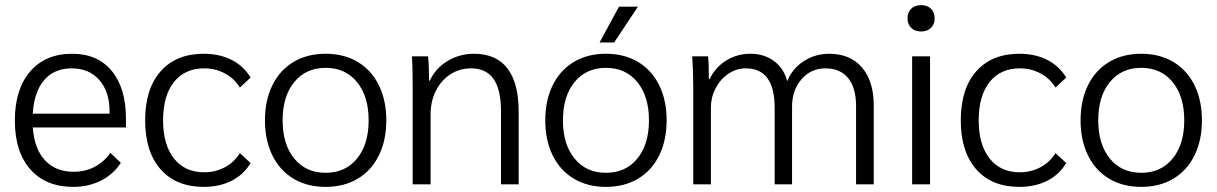

<svg xmlns="http://www.w3.org/2000/svg" viewBox="-20 -720 4753 750"><path d="M472 -222H108Q114 -139 155.5 -94Q197 -49 268 -49Q313 -49 350 -68.5Q387 -88 411 -123L452 -84Q423 -39 374.5 -14.5Q326 10 266 10Q159 10 98.5 -58.5Q38 -127 38 -249Q38 -371 97.5 -440.5Q157 -510 262 -510Q361 -510 416.5 -443Q472 -376 472 -256ZM408 -284Q408 -362 368 -407.5Q328 -453 260 -453Q192 -453 152.5 -407Q113 -361 108 -276H408Z M547 -250Q547 -373 607.5 -441.5Q668 -510 776 -510Q837 -510 884 -486.5Q931 -463 959 -417L917 -378Q895 -414 858 -433.5Q821 -453 778 -453Q702 -453 659.5 -399.5Q617 -346 617 -250Q617 -155 659.5 -101Q702 -47 778 -47Q821 -47 858 -66.5Q895 -86 917 -122L959 -83Q931 -37 884 -13.5Q837 10 776 10Q668 10 607.5 -58.5Q547 -127 547 -250Z M1015 -250Q1015 -328 1044 -387Q1073 -446 1126.5 -478Q1180 -510 1252 -510Q1324 -510 1377.5 -478Q1431 -446 1460 -387Q1489 -328 1489 -250Q1489 -172 1460 -113Q1431 -54 1377.5 -22Q1324 10 1252 10Q1180 10 1126.5 -22Q1073 -54 1044 -113Q1015 -172 1015 -250ZM1420 -250Q1420 -344 1374.5 -399.5Q1329 -455 1252 -455Q1175 -455 1129.5 -399.5Q1084 -344 1084 -250Q1084 -156 1129.5 -100.5Q1175 -45 1252 -45Q1329 -45 1374.5 -100.5Q1420 -156 1420 -250Z M1592 -376Q1592 -464 1589 -500H1652Q1656 -466 1656 -405H1659Q1681 -453 1728 -481.5Q1775 -510 1831 -510Q1918 -510 1962 -453Q2006 -396 2006 -284V0H1937V-285Q1937 -370 1908 -411.5Q1879 -453 1820 -453Q1775 -453 1739 -429.5Q1703 -406 1682.5 -365Q1662 -324 1662 -273V0H1592Z M2110 -250Q2110 -328 2139 -387Q2168 -446 2221.5 -478Q2275 -510 2347 -510Q2419 -510 2472.5 -478Q2526 -446 2555 -387Q2584 -328 2584 -250Q2584 -172 2555 -113Q2526 -54 2472.5 -22Q2419 10 2347 10Q2275 10 2221.5 -22Q2168 -54 2139 -113Q2110 -172 2110 -250ZM2515 -250Q2515 -344 2469.5 -399.5Q2424 -455 2347 -455Q2270 -455 2224.5 -399.5Q2179 -344 2179 -250Q2179 -156 2224.5 -100.5Q2270 -45 2347 -45Q2424 -45 2469.5 -100.5Q2515 -156 2515 -250ZM2398 -694H2472L2379 -554H2322Z M2688 -376Q2688 -444 2684 -500H2746Q2749 -472 2749 -411H2752Q2774 -457 2816.5 -483.5Q2859 -510 2911 -510Q2965 -510 3003.5 -481.5Q3042 -453 3055 -403Q3075 -452 3119.5 -481Q3164 -510 3219 -510Q3301 -510 3347 -456.5Q3393 -403 3393 -309V0H3324V-305Q3324 -377 3293 -415Q3262 -453 3204 -453Q3148 -453 3111 -410.5Q3074 -368 3074 -304V0H3006V-299Q3006 -453 2893 -453Q2857 -453 2825.5 -432Q2794 -411 2775.5 -375.5Q2757 -340 2757 -301V0H2688Z M3525 -648Q3525 -672 3539.5 -686Q3554 -700 3578 -700Q3602 -700 3616.5 -686Q3631 -672 3631 -648Q3631 -625 3616.5 -611Q3602 -597 3578 -597Q3554 -597 3539.5 -611Q3525 -625 3525 -648ZM3543 -500H3613V0H3543Z M3733 -250Q3733 -373 3793.5 -441.5Q3854 -510 3962 -510Q4023 -510 4070 -486.5Q4117 -463 4145 -417L4103 -378Q4081 -414 4044 -433.5Q4007 -453 3964 -453Q3888 -453 3845.5 -399.5Q3803 -346 3803 -250Q3803 -155 3845.5 -101Q3888 -47 3964 -47Q4007 -47 4044 -66.5Q4081 -86 4103 -122L4145 -83Q4117 -37 4070 -13.5Q4023 10 3962 10Q3854 10 3793.5 -58.5Q3733 -127 3733 -250Z M4201 -250Q4201 -328 4230 -387Q4259 -446 4312.5 -478Q4366 -510 4438 -510Q4510 -510 4563.5 -478Q4617 -446 4646 -387Q4675 -328 4675 -250Q4675 -172 4646 -113Q4617 -54 4563.5 -22Q4510 10 4438 10Q4366 10 4312.5 -22Q4259 -54 4230 -113Q4201 -172 4201 -250ZM4606 -250Q4606 -344 4560.5 -399.5Q4515 -455 4438 -455Q4361 -455 4315.5 -399.5Q4270 -344 4270 -250Q4270 -156 4315.5 -100.5Q4361 -45 4438 -45Q4515 -45 4560.5 -100.5Q4606 -156 4606 -250Z"/></svg>

Font: Sarabun Light
Style: Regular
Weight: 300
Designer: Suppakit Chalermlarp | Katatrad Co.,Ltd.
Foundry: Cadson Demak Co.,Ltd.
Version: Version 1.000; ttfautohint (v1.6)